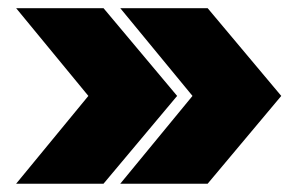

<svg xmlns="http://www.w3.org/2000/svg" viewBox="-20 -520 738 470"><path d="M19.5 -70.3 196.3 -285.2 19.5 -500H233.4L413.6 -285.2L233.4 -70.3ZM274.4 -70.3 451.2 -285.2 274.4 -500H488.3L668.5 -285.2L488.3 -70.3Z"/></svg>

Font: Inter Display Black
Style: Regular
Weight: 900
Designer: Rasmus Andersson
Foundry: rsms
Version: Version 4.000;git-a52131595